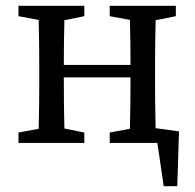

<svg xmlns="http://www.w3.org/2000/svg" viewBox="-20 -495 674 665"><path d="M44 0V-36L114 -49Q115 -87 115.5 -131Q116 -175 116 -210V-265Q116 -299 115.5 -343.5Q115 -388 114 -426L44 -439V-475H272V-439L203 -425Q202 -389 201.5 -346.5Q201 -304 201 -270H432Q432 -305 431.5 -347.5Q431 -390 430 -426L360 -439V-475H589V-439L519 -425Q518 -387 517.5 -343Q517 -299 517 -265V-210Q517 -176 517.5 -132.5Q518 -89 519 -51L600 -40L594 150H547L525 0H360V-36L430 -49Q431 -86 431.5 -133Q432 -180 432 -227H201Q201 -180 201.5 -133.5Q202 -87 203 -50L272 -36V0Z"/></svg>

Font: Source Serif Pro
Style: Regular
Weight: 400
Designer: Frank Grießhammer
Foundry: Adobe Systems Incorporated
Version: Version 2.000;PS 1.000;hotconv 16.6.51;makeotf.lib2.5.65220